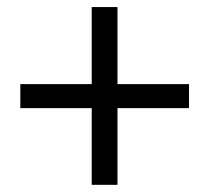

<svg xmlns="http://www.w3.org/2000/svg" viewBox="-20 -642 595 546"><path d="M240.8 -116.4V-334.5H37.8V-402.8H240.8V-621.9H314.1V-402.8H517.5V-334.5H314.1V-116.4Z"/></svg>

Font: Noto Sans KR Thin
Style: Regular
Weight: 100
Designer: Ryoko NISHIZUKA 西塚涼子 (kana, bopomofo & ideographs); Paul D. Hunt (Latin, Greek & Cyrillic); Sandoll Communications 산돌커뮤니
Foundry: Adobe
Version: Version 2.004-H2;hotconv 1.0.118;makeotfexe 2.5.65603